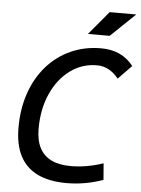

<svg xmlns="http://www.w3.org/2000/svg" viewBox="-60 -941 732 997"><g transform="rotate(5 306.0 -442.0)"><path d="M325.2 9.8Q233.9 9.8 173.1 -19.8Q112.3 -49.3 81.8 -108.2Q51.3 -167 51.3 -255.4Q51.3 -354.5 79.8 -436.5Q108.4 -518.6 160.6 -578.1Q212.9 -637.7 284.9 -670.4Q356.9 -703.1 443.8 -703.1Q551.8 -703.1 611.8 -625.5L542 -553.7Q494.6 -613.3 429.7 -613.3Q351.1 -613.3 289.1 -567.1Q227.1 -521 191.4 -440.9Q155.8 -360.8 155.8 -258.8Q155.8 -199.2 176.3 -159.4Q196.8 -119.6 237.3 -99.9Q277.8 -80.1 338.4 -80.1Q421.4 -80.1 507.8 -109.4L514.6 -23.4Q420.9 9.8 325.2 9.8ZM368.2 -771.5 470.7 -894H609.4L481.4 -771.5Z"/></g></svg>

Font: Cascadia Code
Style: Italic
Weight: 400
Italic angle: -10°
Designer: Aaron Bell
Foundry: Saja Typeworks
Version: Version 2407.024